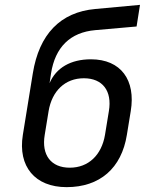

<svg xmlns="http://www.w3.org/2000/svg" viewBox="-20 -760 640 790"><path d="M254 10C391 10 480 -68 502 -205L518 -303C539 -430 478 -516 354 -516C271 -516 211 -481 184 -418L190 -458C207 -566 269 -627 372 -636L542 -651L556 -740L372 -723C228 -710 141 -619 115 -458L74 -205C53 -75 124 10 254 10ZM267 -70C190 -70 150 -122 164 -205L180 -303C194 -386 248 -438 325 -438C402 -438 442 -386 428 -303L412 -205C398 -122 344 -70 267 -70Z"/></svg>

Font: JetBrains Mono
Style: Italic
Weight: 400
Italic angle: -9°
Monospace: yes
Designer: Philipp Nurullin, Konstantin Bulenkov
Foundry: JetBrains
Version: Version 2.305